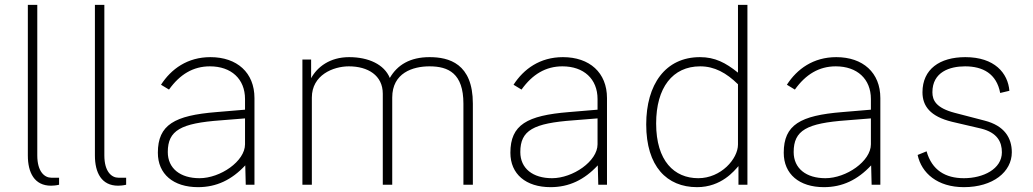

<svg xmlns="http://www.w3.org/2000/svg" viewBox="-20 -763 4265 793"><path d="M191 4C198 4 212 3 224 0V-29H192C164 -29 134 -54 134 -121V-743H95V-121C95 -50 122 4 191 4Z M468 4C475 4 489 3 501 0V-29H469C441 -29 411 -54 411 -121V-743H372V-121C372 -50 399 4 468 4Z M798 10C874 10 937 -20 993 -80L995 0H1031V-358C1031 -463 959 -527 849 -527C754 -527 687 -478 645 -413L678 -393C723 -456 778 -489 847 -489C935 -489 992 -437 992 -354V-310L873 -300C701 -286 632 -248 632 -132C632 -44 696 10 798 10ZM804 -27C725 -27 673 -67 673 -135C673 -225 727 -254 892 -266L992 -274V-167C992 -97 890 -27 804 -27Z M1229 0H1268V-360C1268 -453 1356 -489 1421 -489C1499 -489 1561 -452 1561 -376V0H1600V-360C1600 -462 1685 -489 1754 -489C1832 -489 1894 -460 1894 -335V0H1933V-335C1933 -501 1834 -527 1754 -527C1674 -527 1621 -495 1590 -441C1567 -497 1502 -527 1422 -527C1342 -527 1290 -486 1265 -440V-517H1229Z M2254 10C2330 10 2393 -20 2449 -80L2451 0H2487V-358C2487 -463 2415 -527 2305 -527C2210 -527 2143 -478 2101 -413L2134 -393C2179 -456 2234 -489 2303 -489C2391 -489 2448 -437 2448 -354V-310L2329 -300C2157 -286 2088 -248 2088 -132C2088 -44 2152 10 2254 10ZM2260 -27C2181 -27 2129 -67 2129 -135C2129 -225 2183 -254 2348 -266L2448 -274V-167C2448 -97 2346 -27 2260 -27Z M2859 10C2960 10 3013 -58 3030 -77V0H3067V-743H3028V-463C2977 -504 2933 -527 2871 -527C2728 -527 2649 -414 2649 -249C2649 -76 2734 10 2859 10ZM2864 -27C2765 -27 2690 -98 2690 -253C2690 -401 2758 -489 2872 -489C2931 -489 2980 -462 3028 -415V-166C3028 -107 2958 -27 2864 -27Z M3383 10C3459 10 3522 -20 3578 -80L3580 0H3616V-358C3616 -463 3544 -527 3434 -527C3339 -527 3272 -478 3230 -413L3263 -393C3308 -456 3363 -489 3432 -489C3520 -489 3577 -437 3577 -354V-310L3458 -300C3286 -286 3217 -248 3217 -132C3217 -44 3281 10 3383 10ZM3389 -27C3310 -27 3258 -67 3258 -135C3258 -225 3312 -254 3477 -266L3577 -274V-167C3577 -97 3475 -27 3389 -27Z M3961 10C4081 10 4159 -53 4159 -134C4159 -193 4129 -244 4046 -265L3923 -297C3847 -317 3831 -348 3831 -382C3831 -466 3903 -489 3966 -489C4039 -489 4096 -459 4111 -379L4149 -388C4143 -461 4088 -527 3967 -527C3861 -527 3790 -477 3790 -382C3790 -325 3822 -282 3912 -260L4032 -232C4100 -215 4118 -176 4118 -134C4118 -65 4041 -27 3961 -27C3885 -27 3829 -60 3807 -138L3770 -123C3786 -48 3852 10 3961 10Z"/></svg>

Font: United Sans Thin
Style: Regular
Weight: 100
Designer: Pablo Impallari, Rodrigo Fuenzalida (Modified by Dan O. Williams)
Version: Version 1.000;PS 001.000;hotconv 1.0.88;makeotf.lib2.5.64775